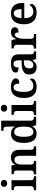

<svg xmlns="http://www.w3.org/2000/svg" viewBox="1660 -2466 816 4176"><g transform="rotate(-90 2068.0 -378.0)"><path d="M167 -630C208 -630 242 -650 242 -698C242 -748 208 -766 167 -766C125 -766 93 -748 93 -698C93 -650 125 -630 167 -630ZM19 0H324V-49H312C270 -49 237 -61 237 -120V-536H23V-487H32C73 -487 107 -475 107 -420V-118C107 -60 74 -49 32 -49H19Z M363 0H656V-49H651C607 -49 577 -58 577 -115V-313C577 -397 602 -471 678 -471C746 -471 768 -421 768 -335V0H972V-49H967C922 -49 898 -58 898 -120V-354C898 -490 838 -548 732 -548C660 -548 613 -524 578 -461H573L560 -536H368V-487H373C417 -487 447 -478 447 -421V-119C447 -58 415 -49 370 -49H363Z M1252 10C1330 10 1376 -26 1406 -82H1411L1430 0H1618V-49H1610C1564 -49 1531 -61 1531 -122V-760H1312V-711H1320C1364 -711 1401 -703 1401 -647V-578C1401 -544 1402 -499 1405 -467H1400C1371 -514 1327 -547 1251 -547C1121 -547 1048 -460 1048 -267C1048 -75 1121 10 1252 10ZM1285 -61C1210 -61 1181 -129 1181 -267C1181 -403 1210 -477 1285 -477C1374 -477 1401 -403 1401 -268C1401 -128 1374 -61 1285 -61Z M1802 -630C1843 -630 1877 -650 1877 -698C1877 -748 1843 -766 1802 -766C1760 -766 1728 -748 1728 -698C1728 -650 1760 -630 1802 -630ZM1654 0H1959V-49H1947C1905 -49 1872 -61 1872 -120V-536H1658V-487H1667C1708 -487 1742 -475 1742 -420V-118C1742 -60 1709 -49 1667 -49H1654Z M2266 10C2392 10 2450 -46 2450 -95C2450 -113 2443 -129 2429 -138C2406 -94 2355 -61 2288 -61C2196 -61 2158 -129 2158 -267C2158 -441 2199 -491 2264 -491C2321 -491 2337 -434 2337 -367C2424 -367 2451 -400 2451 -444C2451 -507 2373 -548 2262 -548C2128 -548 2025 -481 2025 -266C2025 -64 2124 10 2266 10Z M2692 10C2771 10 2800 -21 2844 -75H2852L2871 0H3038V-49H3035C2990 -49 2974 -65 2974 -120V-377C2974 -503 2907 -548 2774 -548C2666 -548 2578 -520 2578 -448C2578 -400 2614 -383 2688 -383C2688 -449 2704 -491 2765 -491C2830 -491 2844 -446 2844 -374V-317L2761 -314C2610 -309 2536 -259 2536 -152C2536 -42 2604 10 2692 10ZM2735 -59C2690 -59 2669 -89 2669 -148C2669 -222 2699 -261 2792 -265L2844 -268V-191C2844 -110 2801 -59 2735 -59Z M3100 0H3417V-49H3386C3345 -49 3312 -57 3312 -116V-270C3312 -347 3336 -463 3401 -463C3439 -463 3450 -437 3450 -382C3525 -382 3563 -411 3563 -465C3563 -514 3529 -547 3455 -547C3370 -547 3339 -506 3310 -439H3305L3285 -536H3103V-487H3106C3150 -487 3181 -478 3181 -419V-121C3181 -58 3148 -49 3103 -49H3100Z M3877 10C4011 10 4069 -51 4069 -98C4069 -119 4056 -133 4041 -138C4018 -96 3972 -61 3904 -61C3811 -61 3764 -120 3761 -258H4090V-308C4090 -466 4005 -548 3866 -548C3714 -548 3628 -452 3628 -265C3628 -91 3716 10 3877 10ZM3957 -319H3763C3767 -428 3804 -487 3867 -487C3932 -487 3957 -422 3957 -319Z"/></g></svg>

Font: Noto Serif Gurmukhi SemiBold
Style: Regular
Weight: 600
Designer: Vaibhav Singh and the Monotype Design Team
Foundry: Monotype Imaging Inc.
Version: Version 2.004